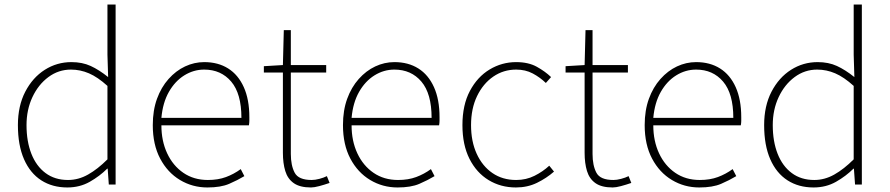

<svg xmlns="http://www.w3.org/2000/svg" viewBox="-20 -814 3927 847"><path d="M277 13Q211 13 162 -18.5Q113 -50 86 -111.5Q59 -173 59 -262Q59 -347 91.5 -409.5Q124 -472 177.5 -506Q231 -540 295 -540Q343 -540 380 -523Q417 -506 457 -474L454 -573V-794H490V0H460L455 -70H453Q420 -37 376 -12Q332 13 277 13ZM280 -20Q326 -20 368.5 -44Q411 -68 454 -111V-435Q411 -474 372.5 -490.5Q334 -507 293 -507Q238 -507 193.5 -474Q149 -441 123 -385.5Q97 -330 97 -262Q97 -190 118.5 -135.5Q140 -81 181 -50.5Q222 -20 280 -20Z M895 13Q829 13 774 -20Q719 -53 686.5 -114.5Q654 -176 654 -262Q654 -327 672.5 -378Q691 -429 723.5 -465.5Q756 -502 796.5 -521Q837 -540 881 -540Q942 -540 986.5 -512Q1031 -484 1055.5 -429.5Q1080 -375 1080 -297Q1080 -289 1080 -280.5Q1080 -272 1078 -261H692Q692 -192 717.5 -137.5Q743 -83 789 -51.5Q835 -20 897 -20Q942 -20 977 -33Q1012 -46 1042 -68L1058 -37Q1028 -19 991 -3Q954 13 895 13ZM692 -294H1045Q1045 -401 1000 -454Q955 -507 881 -507Q834 -507 793 -481.5Q752 -456 725 -408.5Q698 -361 692 -294Z M1352 13Q1303 13 1276 -6Q1249 -25 1238.5 -59.5Q1228 -94 1228 -140V-494H1144V-522L1228 -527L1232 -681H1263V-527H1419V-494H1263V-135Q1263 -84 1280 -52Q1297 -20 1355 -20Q1370 -20 1389 -25Q1408 -30 1422 -37L1434 -7Q1411 1 1388.5 7Q1366 13 1352 13Z M1734 13Q1668 13 1613 -20Q1558 -53 1525.5 -114.5Q1493 -176 1493 -262Q1493 -327 1511.5 -378Q1530 -429 1562.5 -465.5Q1595 -502 1635.5 -521Q1676 -540 1720 -540Q1781 -540 1825.5 -512Q1870 -484 1894.5 -429.5Q1919 -375 1919 -297Q1919 -289 1919 -280.5Q1919 -272 1917 -261H1531Q1531 -192 1556.5 -137.5Q1582 -83 1628 -51.5Q1674 -20 1736 -20Q1781 -20 1816 -33Q1851 -46 1881 -68L1897 -37Q1867 -19 1830 -3Q1793 13 1734 13ZM1531 -294H1884Q1884 -401 1839 -454Q1794 -507 1720 -507Q1673 -507 1632 -481.5Q1591 -456 1564 -408.5Q1537 -361 1531 -294Z M2256 13Q2189 13 2135.5 -19.5Q2082 -52 2051 -113.5Q2020 -175 2020 -262Q2020 -351 2053 -413Q2086 -475 2140 -507.5Q2194 -540 2257 -540Q2311 -540 2348 -519.5Q2385 -499 2411 -474L2388 -448Q2362 -473 2330 -490Q2298 -507 2257 -507Q2201 -507 2156 -476Q2111 -445 2084.5 -390Q2058 -335 2058 -262Q2058 -190 2083 -135.5Q2108 -81 2152.5 -50.5Q2197 -20 2257 -20Q2301 -20 2338 -38.5Q2375 -57 2403 -83L2424 -57Q2391 -28 2349 -7.5Q2307 13 2256 13Z M2683 13Q2634 13 2607 -6Q2580 -25 2569.5 -59.5Q2559 -94 2559 -140V-494H2475V-522L2559 -527L2563 -681H2594V-527H2750V-494H2594V-135Q2594 -84 2611 -52Q2628 -20 2686 -20Q2701 -20 2720 -25Q2739 -30 2753 -37L2765 -7Q2742 1 2719.5 7Q2697 13 2683 13Z M3065 13Q2999 13 2944 -20Q2889 -53 2856.5 -114.5Q2824 -176 2824 -262Q2824 -327 2842.5 -378Q2861 -429 2893.5 -465.5Q2926 -502 2966.5 -521Q3007 -540 3051 -540Q3112 -540 3156.5 -512Q3201 -484 3225.5 -429.5Q3250 -375 3250 -297Q3250 -289 3250 -280.5Q3250 -272 3248 -261H2862Q2862 -192 2887.5 -137.5Q2913 -83 2959 -51.5Q3005 -20 3067 -20Q3112 -20 3147 -33Q3182 -46 3212 -68L3228 -37Q3198 -19 3161 -3Q3124 13 3065 13ZM2862 -294H3215Q3215 -401 3170 -454Q3125 -507 3051 -507Q3004 -507 2963 -481.5Q2922 -456 2895 -408.5Q2868 -361 2862 -294Z M3569 13Q3503 13 3454 -18.5Q3405 -50 3378 -111.5Q3351 -173 3351 -262Q3351 -347 3383.5 -409.5Q3416 -472 3469.5 -506Q3523 -540 3587 -540Q3635 -540 3672 -523Q3709 -506 3749 -474L3746 -573V-794H3782V0H3752L3747 -70H3745Q3712 -37 3668 -12Q3624 13 3569 13ZM3572 -20Q3618 -20 3660.5 -44Q3703 -68 3746 -111V-435Q3703 -474 3664.5 -490.5Q3626 -507 3585 -507Q3530 -507 3485.5 -474Q3441 -441 3415 -385.5Q3389 -330 3389 -262Q3389 -190 3410.5 -135.5Q3432 -81 3473 -50.5Q3514 -20 3572 -20Z"/></svg>

Font: Noto Sans SC Thin
Style: Regular
Weight: 100
Designer: Ryoko NISHIZUKA 西塚涼子 (kana, bopomofo & ideographs); Paul D. Hunt (Latin, Greek & Cyrillic); Sandoll Communications 산돌커뮤니
Foundry: Adobe
Version: Version 2.004-H2;hotconv 1.0.118;makeotfexe 2.5.65603